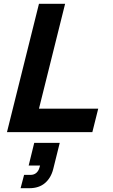

<svg xmlns="http://www.w3.org/2000/svg" viewBox="-20 -695 593 1010"><path d="M16.7 0 185 -675H322.5L185 -123.3H496.7L465.8 0ZM88.3 295 106.7 225H140Q159.2 225 171.3 214.2Q183.3 203.3 187.5 186.7L190.8 175.8H130.8L160 56.7H294.2L260 194.2Q248.3 240.8 216.7 267.9Q185 295 134.2 295Z"/></svg>

Font: Funnel Sans
Style: Bold Italic
Weight: 700
Italic angle: -14.036°
Designer: NORD ID, Kristian Moeller
Foundry: Dicotype
Version: Version 1.000